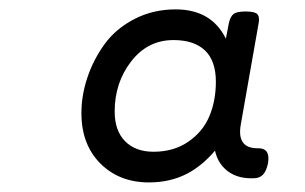

<svg xmlns="http://www.w3.org/2000/svg" viewBox="-20 -610 640 403"><path d="M150.9 -372.6Q150.9 -306.6 190.7 -266.8Q230.5 -227.1 292.5 -227.1Q337.4 -227.1 373 -245.6Q408.7 -264.2 439.9 -304.2L428.7 -312.5Q430.7 -275.9 451.9 -255.9Q473.1 -235.8 506.8 -235.8H511.7Q524.9 -235.8 532 -243.4Q539.1 -251 542.5 -267.1Q547.9 -298.8 522.5 -298.8H520.5Q476.6 -298.8 485.4 -348.6L522.9 -561.5Q525.4 -575.2 519.8 -580.6Q514.2 -585.9 495.6 -585.9Q477.1 -585.9 470.2 -580.6Q463.4 -575.2 460.4 -561.5L454.1 -528.8Q423.8 -590.3 348.6 -590.3Q301.3 -590.3 262.2 -570.1Q223.1 -549.8 199.7 -517.6Q176.3 -485.4 163.6 -447.8Q150.9 -410.2 150.9 -372.6ZM433.1 -438.5Q433.1 -398.4 419.4 -366Q405.8 -333.5 375.2 -312.5Q344.7 -291.5 302.2 -291.5Q264.2 -291.5 242.4 -313.7Q220.7 -335.9 220.7 -376Q220.7 -436.5 255.4 -481.2Q290 -525.9 344.2 -525.9Q387.2 -525.9 410.2 -504.2Q433.1 -482.4 433.1 -438.5Z"/></svg>

Font: Courier Prime Sans
Style: Regular
Weight: 300
Italic angle: -10°
Designer: Alan Dague-Greene
Foundry: Quote-Unquote Apps
Version: Version 3.23